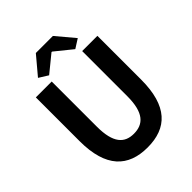

<svg xmlns="http://www.w3.org/2000/svg" viewBox="-259 -1100 1266 1266"><g transform="rotate(-45 374.0 -467.0)"><path d="M375 14C556 14 661 -87 661 -333V-741H519V-320C519 -166 463 -114 375 -114C289 -114 235 -166 235 -320V-741H87V-333C87 -87 195 14 375 14ZM252 -782 371 -879H376L496 -782L559 -822L453 -948H294L188 -822Z"/></g></svg>

Font: Source Han Sans CN
Style: Bold
Weight: 700
Designer: Ryoko NISHIZUKA 西塚涼子 (kana, bopomofo & ideographs); Paul D. Hunt (Latin, Greek & Cyrillic); Sandoll Communications 산돌커뮤니
Foundry: Adobe
Version: Version 2.001;hotconv 1.0.107;makeotfexe 2.5.65593